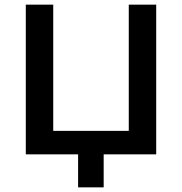

<svg xmlns="http://www.w3.org/2000/svg" viewBox="-20 -664 782 826"><path d="M652 0H426V142H316V0H91V-644H209V-101H534V-644H652Z"/></svg>

Font: Montserrat Ace
Style: Bold
Weight: 600
Designer: Julieta Ulanovsky
Foundry: Julieta Ulanovsky
Version: Version 1